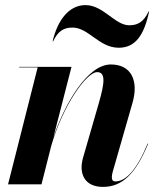

<svg xmlns="http://www.w3.org/2000/svg" viewBox="-20 -722 618 752"><path d="M264 -614C327 -614 368 -535 445 -535C509 -535 544 -582 564 -677H562C542 -635 519 -623 486 -623C430 -623 385 -702 315 -702C251 -702 206 -645 186 -560H188C208 -602 231 -614 264 -614ZM127.5 -458 11.5 0H142.5L180.5 -150C226 -308.5 318.5 -439.5 360.5 -439.5C395 -439.5 389.5 -396 367 -318L307.5 -112C303.5 -99.5 299.5 -82.5 299.5 -67.5C299.5 -19.5 329 10 383.5 10C457 10 510.5 -38.5 560 -159L558 -159.5C517.5 -60 474 -11.5 432.5 -11.5C421.5 -11.5 418 -17.5 418 -28.5C418 -33.5 419.5 -41.5 421 -47.5L499 -319.5C523.5 -404.5 495.5 -469.5 414 -469.5C321.5 -469.5 233 -314 189 -183.5L260 -460H55V-458Z"/></svg>

Font: Bodoni* 96pt
Style: Bold Italic
Weight: 700
Italic angle: -13°
Version: Version 2.3